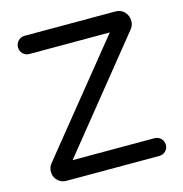

<svg xmlns="http://www.w3.org/2000/svg" viewBox="-104 -793 846 888"><g transform="rotate(-15 319.0 -349.0)"><path d="M550 -85Q568 -85 580.5 -72.5Q593 -60 593 -42Q593 -24 580.5 -12Q568 0 550 0H105Q81 0 64 -17Q47 -34 47 -58Q47 -80 59 -95L477 -611H92Q74 -611 61.5 -623.5Q49 -636 49 -654Q49 -672 61.5 -685Q74 -698 92 -698H526Q554 -698 570.5 -680Q587 -662 587 -636Q587 -614 571 -596L158 -85Z"/></g></svg>

Font: VarelaRound
Style: Regular
Weight: 400
Designer: Joe Prince, Avraham Cornfeld
Foundry: Joe Prince, Avraham Cornfeld
Version: Version 2.000;PS 002.000;hotconv 1.0.88;makeotf.lib2.5.64775